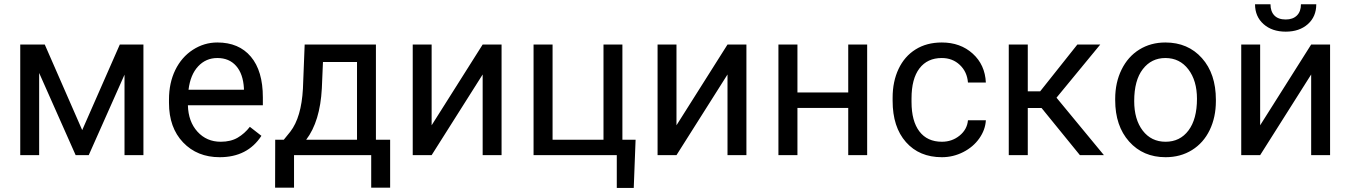

<svg xmlns="http://www.w3.org/2000/svg" viewBox="-20 -741 6449 917"><path d="M372.6 -119.6 552.2 -528.3H665V0H574.7V-384.3L403.8 0H341.3L167 -392.6V0H76.7V-528.3H193.8Z M1029.3 9.8Q921.9 9.8 854.5 -60.8Q787.1 -131.3 787.1 -249.5V-266.1Q787.1 -344.7 817.1 -406.5Q847.2 -468.3 901.1 -503.2Q955.1 -538.1 1018.1 -538.1Q1121.1 -538.1 1178.2 -470.2Q1235.4 -402.3 1235.4 -275.9V-238.3H877.4Q879.4 -160.2 923.1 -112.1Q966.8 -64 1034.2 -64Q1082 -64 1115.2 -83.5Q1148.4 -103 1173.3 -135.3L1228.5 -92.3Q1162.1 9.8 1029.3 9.8ZM1018.1 -463.9Q963.4 -463.9 926.3 -424.1Q889.2 -384.3 880.4 -312.5H1145V-319.3Q1141.1 -388.2 1107.9 -426Q1074.7 -463.9 1018.1 -463.9Z M1335.4 -73.7 1366.7 -112.3Q1419.4 -180.7 1426.8 -317.4L1435.1 -528.3H1775.4V-73.7H1843.3V155.3H1752.9V0H1384.3V155.3H1293.9L1294.4 -73.7ZM1442.4 -73.7H1685.1V-444.8H1522.5L1517.1 -318.8Q1508.8 -161.1 1442.4 -73.7Z M2285.2 -528.3H2375.5V0H2285.2V-385.3L2041.5 0H1951.2V-528.3H2041.5V-142.6Z M2528.3 -528.3H2619.1V-73.7H2862.3V-528.3H2952.6V-73.7H3015.6L3006.8 156.7H2925.8V0H2528.3Z M3454.6 -528.3H3544.9V0H3454.6V-385.3L3210.9 0H3120.6V-528.3H3210.9V-142.6Z M4121.6 0H4031.2V-225.6H3788.6V0H3697.8V-528.3H3788.6V-299.3H4031.2V-528.3H4121.6Z M4478.5 -64Q4526.9 -64 4563 -93.3Q4599.1 -122.6 4603 -166.5H4688.5Q4686 -121.1 4657.2 -80.1Q4628.4 -39.1 4580.3 -14.6Q4532.2 9.8 4478.5 9.8Q4370.6 9.8 4306.9 -62.3Q4243.2 -134.3 4243.2 -259.3V-274.4Q4243.2 -351.6 4271.5 -411.6Q4299.8 -471.7 4352.8 -504.9Q4405.8 -538.1 4478 -538.1Q4566.9 -538.1 4625.7 -484.9Q4684.6 -431.6 4688.5 -346.7H4603Q4599.1 -397.9 4564.2 -430.9Q4529.3 -463.9 4478 -463.9Q4409.2 -463.9 4371.3 -414.3Q4333.5 -364.7 4333.5 -271V-253.9Q4333.5 -162.6 4371.1 -113.3Q4408.7 -64 4478.5 -64Z M4954.6 -225.1H4888.7V0H4797.9V-528.3H4888.7V-304.7H4947.8L5125.5 -528.3H5234.9L5025.9 -274.4L5252.4 0H5137.7Z M5306.2 -269Q5306.2 -346.7 5336.7 -408.7Q5367.2 -470.7 5421.6 -504.4Q5476.1 -538.1 5545.9 -538.1Q5653.8 -538.1 5720.5 -463.4Q5787.1 -388.7 5787.1 -264.6V-258.3Q5787.1 -181.2 5757.6 -119.9Q5728 -58.6 5673.1 -24.4Q5618.2 9.8 5546.9 9.8Q5439.5 9.8 5372.8 -64.9Q5306.2 -139.6 5306.2 -262.7ZM5397 -258.3Q5397 -170.4 5437.7 -117.2Q5478.5 -64 5546.9 -64Q5615.7 -64 5656.2 -117.9Q5696.8 -171.9 5696.8 -269Q5696.8 -356 5655.5 -409.9Q5614.3 -463.9 5545.9 -463.9Q5479 -463.9 5438 -410.6Q5397 -357.4 5397 -258.3Z M6242.2 -528.3H6332.5V0H6242.2V-385.3L5998.5 0H5908.2V-528.3H5998.5V-142.6ZM6266.6 -720.7Q6266.6 -661.6 6226.3 -625.7Q6186 -589.8 6120.6 -589.8Q6055.2 -589.8 6014.6 -626Q5974.1 -662.1 5974.1 -720.7H6047.9Q6047.9 -686.5 6066.4 -667.2Q6085 -647.9 6120.6 -647.9Q6154.8 -647.9 6174.1 -667Q6193.4 -686 6193.4 -720.7Z"/></svg>

Font: Roboto
Style: Regular
Weight: 400
Designer: Google
Version: Version 2.001047; 2015